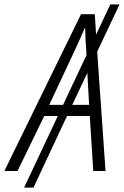

<svg xmlns="http://www.w3.org/2000/svg" viewBox="-82 -781 566 877"><path d="M143 -302 259 -550Q286 -607 305 -653H307Q307 -631 308.5 -603.5Q310 -576 312 -551L313 -529L206 -302ZM325 -302H248L317 -448ZM328 -251 344 0H400L362 -545L464 -761H422L357 -623L351 -716H288L-62 0H-2L120 -251H182L28 76H71L224 -251Z"/></svg>

Font: Noto Sans UI SemiCondensed Light
Style: Italic
Weight: 300
Width: 4
Designer: Monotype Design Team
Foundry: Monotype Imaging Inc.
Version: 1.001